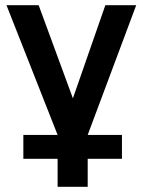

<svg xmlns="http://www.w3.org/2000/svg" viewBox="-20 -520 550 740"><path d="M70 0H202L5 -500H129L261 -141L386 -500H505L318 0H450V92H318V200H202V92H70Z"/></svg>

Font: Retni Sans
Style: Bold
Weight: 700
Designer: Vitaly Kuzmin
Foundry: ParaType Ltd.
Version: Version 1.00;March 2, 2019;FontCreator 11.5.0.2425 64-bit; t